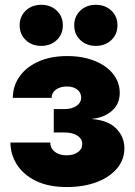

<svg xmlns="http://www.w3.org/2000/svg" viewBox="-20 -755 550 783"><path d="M252 7.8Q178.2 7.8 127 -17.1Q75.7 -42 49.3 -83.3Q22.9 -124.5 22.5 -173.8H185.1Q185.1 -150.4 203.4 -136Q221.7 -121.6 251.5 -121.6Q279.8 -121.6 297.6 -134.3Q315.4 -147 315.4 -167.5Q315.4 -188.5 295.7 -201.7Q275.9 -214.8 242.7 -214.8H199.2V-310.1H242.7Q272.9 -310.1 292 -323.2Q311 -336.4 311 -357.4Q311 -377.4 294.9 -389.9Q278.8 -402.3 252.9 -402.3Q226.1 -402.3 208.5 -389.9Q190.9 -377.4 190.4 -356H32.2Q32.7 -405.3 60.1 -443.6Q87.4 -481.9 137.2 -504.2Q187 -526.4 253.9 -526.4Q316.9 -526.4 365.2 -507.1Q413.6 -487.8 440.9 -453.9Q468.3 -419.9 468.3 -375.5Q468.3 -330.6 436 -302.7Q403.8 -274.9 355.5 -270.5V-269.5Q421.4 -264.2 454.3 -230.5Q487.3 -196.8 487.3 -150.4Q487.3 -104 457.5 -68.4Q427.7 -32.7 374.8 -12.5Q321.8 7.8 252 7.8ZM370.6 -567.9Q332.5 -567.9 307.6 -591.6Q282.7 -615.2 282.7 -651.9Q282.7 -688 307.6 -711.7Q332.5 -735.4 370.6 -735.4Q409.2 -735.4 434.1 -711.7Q459 -688 459 -651.9Q459 -615.2 434.1 -591.6Q409.2 -567.9 370.6 -567.9ZM147.9 -567.9Q109.9 -567.9 85 -591.6Q60.1 -615.2 60.1 -651.9Q60.1 -688 85 -711.7Q109.9 -735.4 147.9 -735.4Q186.5 -735.4 211.4 -711.7Q236.3 -688 236.3 -651.9Q236.3 -615.2 211.4 -591.6Q186.5 -567.9 147.9 -567.9Z"/></svg>

Font: Inter Display ExtraBold
Style: Regular
Weight: 800
Designer: Rasmus Andersson
Foundry: rsms
Version: Version 4.000;git-a52131595